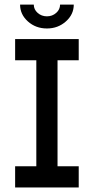

<svg xmlns="http://www.w3.org/2000/svg" viewBox="-20 -829 415 849"><path d="M328.1 -562.5H234.4V-93.8H328.1V0H46.9V-93.8H140.6V-562.5H46.9V-656.2H328.1ZM187.5 -703.1Q138.2 -703.1 103.5 -734.1Q68.8 -765.1 68.8 -808.6H129.4Q129.4 -787.1 146.5 -772Q163.6 -756.8 187.5 -756.8Q211.4 -756.8 228.5 -772Q245.6 -787.1 245.6 -808.6H306.2Q306.2 -765.1 271.2 -734.1Q236.3 -703.1 187.5 -703.1Z"/></svg>

Font: Lambda
Style: Regular
Weight: 400
Designer: GGBotNet
Version: 0.22